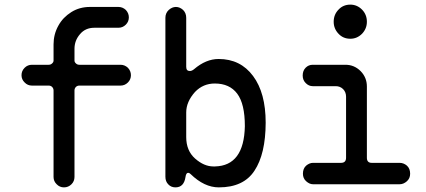

<svg xmlns="http://www.w3.org/2000/svg" viewBox="-20 -795 1840 830"><path d="M256.5 15Q238 15 225 1.5Q211.5 -11.5 211.5 -30V-404Q211.5 -412.5 205.5 -419Q199.5 -425 190.5 -425H118Q99.5 -425 86.5 -438.5Q73 -451.5 73 -470Q73 -488.5 86.5 -502Q99.5 -515 118 -515H190.5Q199.5 -515 205.5 -521Q211.5 -526.5 211.5 -533V-603Q211.5 -646.5 232 -683.5Q242 -702 256.2 -716.8Q270.5 -731.5 288 -742.5Q323.5 -765 369 -765H492Q510 -765 524 -752Q537 -738 537 -720Q537 -701.5 524 -688.5Q510.5 -675 492 -675H388Q349 -675 326 -647.5Q302 -620 302 -584V-533Q302 -526.5 308 -521Q314 -515 323 -515H501Q519 -515 533 -502Q546 -488 546 -470Q546 -451.5 533 -438.5Q519.5 -425 501 -425H323Q314 -425 308 -419Q302 -412.5 302 -404V-30Q302 -11.5 289 1.5Q275.5 15 256.5 15Z M909.5 -75.5Q1035 -78.5 1038.5 -249.5Q1038.5 -346 1005.5 -390Q972.5 -434 908.5 -434Q858 -434 823 -397.5Q785 -355 785 -309V-202.5Q785 -143.5 823.5 -109.5Q862 -75.5 902.5 -75.5ZM926 15Q863 15 804 -42.5Q798.5 -48 793.5 -48Q784.5 -48 782 -30.5Q775.5 15 738.5 15Q719.5 15 707.5 2Q695 -10.5 695 -31V-718Q695 -738.5 709.5 -752Q724 -765 740.5 -765Q757 -765 771.5 -752Q785 -738.5 785 -718V-506Q785 -488 800.5 -488Q809.5 -488 819 -496Q870.5 -540 925 -540Q1019.5 -540 1074 -466.5Q1128.5 -393.5 1128.5 -264.5Q1128 -129 1080 -57Q1033 15 926 15Z M1707.5 1.5H1333Q1318 1.5 1303.5 -11.5Q1289.5 -24 1289.5 -44Q1289.5 -66.5 1303.5 -79Q1318 -91 1333 -91H1454Q1476 -91 1476 -113V-377Q1476 -397 1463 -410Q1450 -422.5 1431.5 -422.5H1332Q1315 -422.5 1302 -435.5Q1288.5 -448.5 1288.5 -468.5Q1288.5 -489.5 1301.5 -502.5Q1314 -515 1332 -515H1473.5Q1511.5 -515 1539 -487.5Q1566 -460 1566 -421V-113Q1566 -91 1587 -91H1707.5Q1725 -91 1739 -79Q1753 -66.5 1753 -44Q1753 -24 1739 -11.5Q1724.5 1.5 1707.5 1.5ZM1494.5 -627.5Q1463.5 -627.5 1443.5 -649Q1422.5 -671 1422.5 -701Q1422.5 -732 1443.5 -753.5Q1463.5 -775 1494.5 -775Q1523.5 -775 1545 -753.5Q1566 -732 1566 -701Q1566 -671 1545 -649Q1523.5 -627.5 1494.5 -627.5Z"/></svg>

Font: Maple Mono SC NF
Style: Regular
Weight: 400
Designer: subframe7536
Version: Version 4.2; ttfautohint (v1.8.4.7-5d5b-dirty);Nerd Fonts 6.